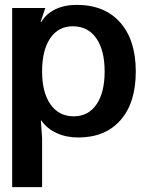

<svg xmlns="http://www.w3.org/2000/svg" viewBox="-20 -553 598 789"><path d="M538 -259Q538 -131 475.5 -59.5Q413 12 301 12Q252 12 212 -6.5Q172 -25 150 -58H148L153 15V216H30V-520H166L147 -463H150Q169 -496 207 -514.5Q245 -533 295 -533Q410 -533 474 -460.5Q538 -388 538 -259ZM283 -75Q343 -75 376.5 -124Q410 -173 410 -259Q410 -347 375.5 -396Q341 -445 279 -445Q220 -445 186.5 -396Q153 -347 153 -259Q153 -173 187.5 -124Q222 -75 283 -75Z"/></svg>

Font: Non Bureau Medium
Style: Regular
Weight: 500
Designer: Jona Saucedo
Foundry: Non Foundry
Version: Version 1.000; ttfautohint (v1.8.4)